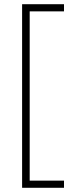

<svg xmlns="http://www.w3.org/2000/svg" viewBox="-20 -734 353 912"><path d="M284 158H85V-714H284V-680H121V124H284Z"/></svg>

Font: Noto Sans Armenian SemiCondensed ExtraLight
Style: Regular
Weight: 200
Width: 4
Designer: Monotype Design Team
Foundry: Monotype Imaging Inc.
Version: Version 2.008; ttfautohint (v1.8.4.7-5d5b)